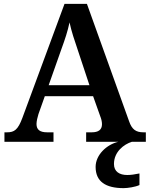

<svg xmlns="http://www.w3.org/2000/svg" viewBox="-20 -734 775 994"><path d="M3 0H257V-49H224C186 -49 169 -63 169 -92C169 -106 174 -127 179 -143L212 -236H462L499 -132C504 -120 508 -105 508 -91C508 -61 488 -49 455 -49H426V0H593C532 14 475 68 475 130C475 206 527 240 620 240C641 240 681 234 702 224V164C678 169 657 172 639 172C599 172 570 155 570 115C570 52 621 13 663 0H735V-49H723C684 -49 663 -63 648 -107L430 -714H314L96 -124C73 -62 54 -49 17 -49H3ZM232 -293 298 -480C317 -532 330 -571 340 -618C350 -571 366 -524 383 -474L443 -293Z"/></svg>

Font: Noto Serif Gurmukhi SemiBold
Style: Regular
Weight: 600
Designer: Vaibhav Singh and the Monotype Design Team
Foundry: Monotype Imaging Inc.
Version: Version 2.004